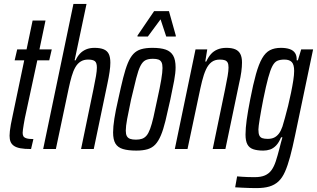

<svg xmlns="http://www.w3.org/2000/svg" viewBox="-20 -763 1623 983"><path d="M139 0Q105 0 84 -4Q63 -8 51 -16.5Q39 -25 34 -37.5Q29 -50 29 -68Q29 -78 30.5 -92Q32 -106 35.5 -125.5Q39 -145 45 -172L104 -454H55L68 -510H116L147 -658H213L182 -510H245L232 -454H171L107 -157Q104 -141 101.5 -126Q99 -111 97.5 -100Q96 -89 96 -83Q96 -73 99.5 -66Q103 -59 115 -55Q127 -51 151 -51Z M201 0 356 -743H423L362 -454H367Q376 -474 389 -488Q402 -502 420.5 -510Q439 -518 464 -518Q493 -518 511 -510.5Q529 -503 537 -486.5Q545 -470 545 -442Q545 -422 541 -395Q537 -368 530 -335L460 0H395L458 -304Q467 -347 471.5 -374Q476 -401 476 -417Q476 -442 465.5 -450Q455 -458 431 -458Q409 -458 393 -448Q377 -438 366 -419Q355 -400 347 -372.5Q339 -345 332 -312L266 0Z M678 8Q636 8 609.5 0Q583 -8 571 -28Q559 -48 559 -85Q559 -114 565.5 -155.5Q572 -197 585 -253Q599 -318 610.5 -364Q622 -410 634.5 -440Q647 -470 663 -487Q679 -504 702.5 -511Q726 -518 760 -518Q803 -518 828.5 -509Q854 -500 866.5 -478.5Q879 -457 879 -418Q879 -390 871.5 -349.5Q864 -309 852 -253Q838 -189 827 -144Q816 -99 803.5 -69.5Q791 -40 775 -23Q759 -6 735.5 1Q712 8 678 8ZM676 -48Q694 -48 707 -52.5Q720 -57 730 -68.5Q740 -80 748.5 -103Q757 -126 765.5 -162.5Q774 -199 785 -253Q799 -316 805.5 -355Q812 -394 812 -415Q812 -434 807 -444Q802 -454 791.5 -458Q781 -462 763 -462Q739 -462 724.5 -454.5Q710 -447 699 -425.5Q688 -404 677.5 -362.5Q667 -321 651 -253Q638 -192 631 -154Q624 -116 624 -94Q624 -76 629.5 -66Q635 -56 646.5 -52Q658 -48 676 -48ZM684 -576V-581L769 -706H845L880 -581V-576H831L802 -664L737 -576Z M875 0 981 -510H1041L1031 -448H1036Q1046 -470 1059.5 -485.5Q1073 -501 1093 -509.5Q1113 -518 1139 -518Q1167 -518 1184.5 -510.5Q1202 -503 1210.5 -486.5Q1219 -470 1219 -443Q1219 -422 1215.5 -395.5Q1212 -369 1204 -335L1134 0H1069L1132 -304Q1141 -347 1145.5 -374Q1150 -401 1150 -417Q1150 -434 1145.5 -442.5Q1141 -451 1131.5 -454.5Q1122 -458 1105 -458Q1080 -458 1063 -445Q1046 -432 1034.5 -407Q1023 -382 1014.5 -347.5Q1006 -313 997 -269L940 0Z M1293 200Q1277 200 1258.5 199.5Q1240 199 1221 198Q1202 197 1184 196L1194 140Q1206 141 1220 142Q1234 143 1250 143.5Q1266 144 1284 144Q1316 144 1336.5 135Q1357 126 1370 108Q1383 90 1392 62.5Q1401 35 1411 -4Q1414 -17 1418 -31.5Q1422 -46 1426 -60H1419Q1408 -33 1393.5 -18Q1379 -3 1362.5 2.5Q1346 8 1328 8Q1297 8 1276.5 1Q1256 -6 1246.5 -24Q1237 -42 1237 -74Q1237 -106 1243 -149.5Q1249 -193 1261 -254Q1276 -332 1290.5 -383.5Q1305 -435 1322 -464.5Q1339 -494 1362 -506Q1385 -518 1418 -518Q1445 -518 1463.5 -511.5Q1482 -505 1491 -491Q1500 -477 1499 -454H1505L1522 -510H1583L1491 -71Q1478 -8 1465.5 38.5Q1453 85 1439 116.5Q1425 148 1405.5 166Q1386 184 1359 192Q1332 200 1293 200ZM1351 -52Q1370 -52 1383.5 -58.5Q1397 -65 1407.5 -78.5Q1418 -92 1426 -115Q1431 -132 1439 -160Q1447 -188 1455 -221Q1463 -254 1470 -288Q1477 -322 1481.5 -351Q1486 -380 1486 -400Q1486 -432 1474 -445Q1462 -458 1436 -458Q1415 -458 1400.5 -452Q1386 -446 1375 -425.5Q1364 -405 1353 -364.5Q1342 -324 1328 -255Q1317 -199 1310 -156Q1303 -113 1303 -100Q1303 -79 1308 -69Q1313 -59 1323.5 -55.5Q1334 -52 1351 -52Z"/></svg>

Font: Saira UltraCondensed Medium
Style: Italic
Weight: 500
Width: 1
Italic angle: -12°
Designer: Hector Gatti with collaboration of the Omnibus-Type team
Foundry: Omnibus-Type
Version: Version 1.101